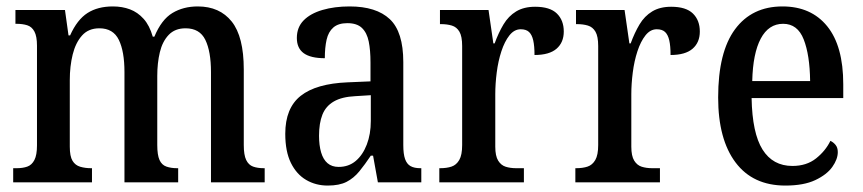

<svg xmlns="http://www.w3.org/2000/svg" viewBox="-20 -567 2682 597"><path d="M21 0V-44H32Q51 -44 65 -49Q79 -54 87 -69.5Q95 -85 95 -115V-425Q95 -454 87 -469Q79 -484 64.5 -488.5Q50 -493 31 -493H28V-536H182L193 -457H198Q220 -506 252 -526.5Q284 -547 331 -547Q360 -547 384 -538Q408 -529 426.5 -508.5Q445 -488 455 -453H460Q482 -506 516 -526.5Q550 -547 595 -547Q663 -547 700.5 -500Q738 -453 738 -351V-116Q738 -85 745.5 -69.5Q753 -54 767 -49Q781 -44 800 -44H803V0H636V-343Q636 -407 618.5 -443Q601 -479 557 -479Q524 -479 504.5 -458.5Q485 -438 477 -404.5Q469 -371 469 -331V-116Q469 -85 476 -69.5Q483 -54 497.5 -49Q512 -44 530 -44H534V0H367V-343Q367 -407 349.5 -443Q332 -479 289 -479Q255 -479 235 -456.5Q215 -434 206 -397.5Q197 -361 197 -318V-111Q197 -81 205.5 -67Q214 -53 229.5 -48.5Q245 -44 263 -44H266V0Z M999 10Q962 10 932 -7.5Q902 -25 884.5 -60.5Q867 -96 867 -151Q867 -231 915 -269Q963 -307 1061 -311L1132 -314V-373Q1132 -411 1126.5 -438Q1121 -465 1105.5 -480Q1090 -495 1060 -495Q1032 -495 1016.5 -481.5Q1001 -468 995.5 -443.5Q990 -419 990 -386Q946 -386 924.5 -401.5Q903 -417 903 -449Q903 -482 924 -503.5Q945 -525 982.5 -536Q1020 -547 1067 -547Q1150 -547 1192 -507.5Q1234 -468 1234 -374V-116Q1234 -88 1239.5 -72.5Q1245 -57 1256.5 -50.5Q1268 -44 1287 -44H1290V0H1155L1140 -83H1133Q1115 -56 1097.5 -34.5Q1080 -13 1057.5 -1.5Q1035 10 999 10ZM1033 -48Q1064 -48 1086 -66.5Q1108 -85 1120.5 -117.5Q1133 -150 1133 -191V-271L1085 -268Q1043 -266 1018 -251.5Q993 -237 982.5 -210.5Q972 -184 972 -145Q972 -115 978.5 -93Q985 -71 998.5 -59.5Q1012 -48 1033 -48Z M1346 0V-44H1349Q1369 -44 1384 -49Q1399 -54 1408 -69.5Q1417 -85 1417 -116V-424Q1417 -454 1408.5 -468.5Q1400 -483 1385 -487.5Q1370 -492 1351 -492H1348V-536H1499L1514 -432H1518Q1530 -465 1545.5 -491Q1561 -517 1585 -531.5Q1609 -546 1644 -546Q1690 -546 1711.5 -525Q1733 -504 1733 -469Q1733 -435 1710.5 -415.5Q1688 -396 1642 -396Q1642 -424 1638 -441.5Q1634 -459 1625 -467.5Q1616 -476 1599 -476Q1579 -476 1564 -457Q1549 -438 1539 -407.5Q1529 -377 1524.5 -341.5Q1520 -306 1520 -274V-111Q1520 -82 1529 -67.5Q1538 -53 1552.5 -48.5Q1567 -44 1585 -44H1609V0Z M1769 0V-44H1772Q1792 -44 1807 -49Q1822 -54 1831 -69.5Q1840 -85 1840 -116V-424Q1840 -454 1831.5 -468.5Q1823 -483 1808 -487.5Q1793 -492 1774 -492H1771V-536H1922L1937 -432H1941Q1953 -465 1968.5 -491Q1984 -517 2008 -531.5Q2032 -546 2067 -546Q2113 -546 2134.5 -525Q2156 -504 2156 -469Q2156 -435 2133.5 -415.5Q2111 -396 2065 -396Q2065 -424 2061 -441.5Q2057 -459 2048 -467.5Q2039 -476 2022 -476Q2002 -476 1987 -457Q1972 -438 1962 -407.5Q1952 -377 1947.5 -341.5Q1943 -306 1943 -274V-111Q1943 -82 1952 -67.5Q1961 -53 1975.5 -48.5Q1990 -44 2008 -44H2032V0Z M2422 10Q2321 10 2267 -62Q2213 -134 2213 -264Q2213 -405 2265.5 -476Q2318 -547 2413 -547Q2502 -547 2552 -485.5Q2602 -424 2602 -305V-262H2317Q2319 -153 2351 -102Q2383 -51 2444 -51Q2488 -51 2517.5 -74.5Q2547 -98 2562 -129Q2571 -125 2578 -116.5Q2585 -108 2585 -94Q2585 -72 2568 -48Q2551 -24 2515 -7Q2479 10 2422 10ZM2499 -315Q2498 -396 2479 -444.5Q2460 -493 2415 -493Q2370 -493 2345.5 -447Q2321 -401 2319 -315Z"/></svg>

Font: Noto Serif Khmer Condensed Medium
Style: Regular
Weight: 500
Width: 3
Designer: Danh Hong and the Monotype Design Team
Foundry: Monotype Imaging Inc.
Version: Version 2.004